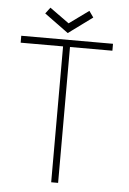

<svg xmlns="http://www.w3.org/2000/svg" viewBox="-56 -843 592 884"><g transform="rotate(5 240.5 -401.0)"><path d="M119.5 -772 141 -800.5 230.5 -736 321 -801.5 341.5 -772.5 230.5 -691ZM214.5 -628H18.5V-660H442.5V-628H246.5V0H214.5Z"/></g></svg>

Font: League Spartan ExtraLight
Style: Regular
Weight: 200
Foundry: The League of Moveable Type
Version: Version 2.002